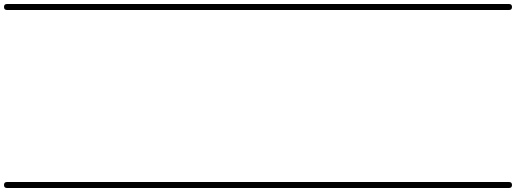

<svg xmlns="http://www.w3.org/2000/svg" viewBox="-35 -575 2580 960"><path d="M0 -555Q69 -555 138.5 -555Q208 -555 278 -555Q293 -555 293 -540Q293 -525 278 -525Q208 -525 138.5 -525Q69 -525 0 -525Q-15 -525 -15 -540Q-15 -555 0 -555ZM0 335Q69 335 138.5 335Q208 335 278 335Q293 335 293 350Q293 365 278 365Q208 365 138.5 365Q69 365 0 365Q-15 365 -15 350Q-15 335 0 335Z M278 -555Q425 -555 571.5 -555Q718 -555 865 -555Q880 -555 880 -540Q880 -525 865 -525Q718 -525 571.5 -525Q425 -525 278 -525Q263 -525 263 -540Q263 -555 278 -555ZM278 335Q425 335 571.5 335Q718 335 865 335Q880 335 880 350Q880 365 865 365Q718 365 571.5 365Q425 365 278 365Q263 365 263 350Q263 335 278 335Z M865 -555Q994 -555 1122.5 -555Q1251 -555 1380 -555Q1395 -555 1395 -540Q1395 -525 1380 -525Q1251 -525 1122.5 -525Q994 -525 865 -525Q850 -525 850 -540Q850 -555 865 -555ZM865 335Q994 335 1122.5 335Q1251 335 1380 335Q1395 335 1395 350Q1395 365 1380 365Q1251 365 1122.5 365Q994 365 865 365Q850 365 850 350Q850 335 865 335Z M1380 -555Q1471 -555 1561.5 -555Q1652 -555 1743 -555Q1758 -555 1758 -540Q1758 -525 1743 -525Q1652 -525 1561.5 -525Q1471 -525 1380 -525Q1365 -525 1365 -540Q1365 -555 1380 -555ZM1380 335Q1471 335 1561.5 335Q1652 335 1743 335Q1758 335 1758 350Q1758 365 1743 365Q1652 365 1561.5 365Q1471 365 1380 365Q1365 365 1365 350Q1365 335 1380 335Z M1743 -555Q1874 -555 2005.5 -555Q2137 -555 2269 -555Q2284 -555 2284 -540Q2284 -525 2269 -525Q2137 -525 2005.5 -525Q1874 -525 1743 -525Q1728 -525 1728 -540Q1728 -555 1743 -555ZM1743 335Q1874 335 2005.5 335Q2137 335 2269 335Q2284 335 2284 350Q2284 365 2269 365Q2137 365 2005.5 365Q1874 365 1743 365Q1728 365 1728 350Q1728 335 1743 335Z M2269 -555Q2329 -555 2389.5 -555Q2450 -555 2510 -555Q2525 -555 2525 -540Q2525 -525 2510 -525Q2450 -525 2389.5 -525Q2329 -525 2269 -525Q2254 -525 2254 -540Q2254 -555 2269 -555ZM2269 335Q2329 335 2389.5 335Q2450 335 2510 335Q2525 335 2525 350Q2525 365 2510 365Q2450 365 2389.5 365Q2329 365 2269 365Q2254 365 2254 350Q2254 335 2269 335Z"/></svg>

Font: FRB American Cursive Just Guidelines
Style: Italic
Weight: 400
Italic angle: -25°
Version: Version 2.0;Modular Font Editor K font №1